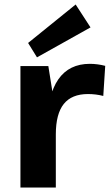

<svg xmlns="http://www.w3.org/2000/svg" viewBox="-20 -834 488 854"><path d="M70.9 -540H195L228.3 -331.1V0H70.9ZM191.4 -277.7Q191.4 -412.2 239.4 -481.1Q287.4 -550.1 379.9 -550.1Q396.4 -550.1 413.7 -547.8Q431 -545.6 448 -541.1L439.4 -407.2Q406.8 -415.7 371.2 -415.7Q299 -415.7 263.6 -371.5Q228.3 -327.2 228.3 -236.1ZM382.6 -712.1 144.5 -578.9 105 -642.9 316.5 -814Z"/></svg>

Font: Pathway Extreme 8pt Thin 12pt
Style: Regular
Weight: 100
Version: Version 1.001;gftools[0.9.26]